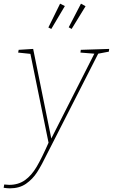

<svg xmlns="http://www.w3.org/2000/svg" viewBox="-70 -792 616 1048"><path d="M526 -525 524 -510 466 -499 209 5 189 44Q157 110 132.5 148Q108 186 72 211Q36 236 -16 236Q-30 236 -50 233L-47 215Q-29 217 -20 217Q30 217 66 191.5Q102 166 130 118.5Q158 71 195 -13L96 -498L29 -505L32 -520L111 -525L210 -36L445 -499L369 -505L371 -520ZM284 -759 210 -634 194 -642 258 -772ZM397 -758 321 -634 305 -643 372 -772Z"/></svg>

Font: Bitter Pro Thin
Style: Italic
Weight: 250
Italic angle: -9°
Designer: Sol Matas, and Bitter project Authors
Foundry: Sol Matas
Version: Version 1.010